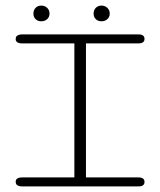

<svg xmlns="http://www.w3.org/2000/svg" viewBox="-20 -667 573 687"><path d="M246.1 -511.7H71.8Q65.4 -511.7 59.1 -511.7Q52.7 -511.7 47.6 -513.2Q42.5 -514.6 39.3 -517.8Q36.1 -521 36.1 -526.9Q36.1 -534.2 39.6 -537.6Q43 -541 48.1 -542.5Q53.2 -543.9 59.6 -543.9Q65.9 -543.9 71.8 -543.9H461.9Q469.2 -543.9 475.6 -543.9Q481.9 -543.9 486.6 -542.5Q491.2 -541 494.1 -537.6Q497.1 -534.2 497.1 -527.8Q497.1 -521.5 494.1 -518.1Q491.2 -514.6 486.6 -513.2Q481.9 -511.7 475.6 -511.7Q469.2 -511.7 461.9 -511.7H287.6V-32.2H461.9Q469.2 -32.2 475.6 -32.2Q481.9 -32.2 486.6 -30.8Q491.2 -29.3 494.1 -25.9Q497.1 -22.5 497.1 -16.1Q497.1 -9.8 494.1 -6.3Q491.2 -2.9 486.6 -1.5Q481.9 0 475.6 0Q469.2 0 461.9 0H71.8Q65.9 0 59.6 0Q53.2 0 48.1 -1.5Q43 -2.9 39.6 -6.3Q36.1 -9.8 36.1 -17.1Q36.1 -22.9 39.3 -26.1Q42.5 -29.3 47.6 -30.8Q52.7 -32.2 59.1 -32.2Q65.4 -32.2 71.8 -32.2H246.1ZM99.6 -618.2Q99.6 -630.9 107.4 -638.9Q115.2 -647 127.9 -647Q140.1 -647 148.7 -638.9Q157.2 -630.9 157.2 -618.2Q157.2 -606 148.7 -598.4Q140.1 -590.8 127.9 -590.8Q115.2 -590.8 107.4 -598.4Q99.6 -606 99.6 -618.2ZM314.9 -618.2Q314.9 -630.9 322.8 -638.9Q330.6 -647 343.3 -647Q355.5 -647 364 -638.9Q372.6 -630.9 372.6 -618.2Q372.6 -606 364 -598.4Q355.5 -590.8 343.3 -590.8Q330.6 -590.8 322.8 -598.4Q314.9 -606 314.9 -618.2Z"/></svg>

Font: Gruppo
Style: Regular
Weight: 400
Foundry: Vernon Adams
Version: Version 1.000